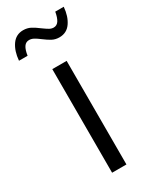

<svg xmlns="http://www.w3.org/2000/svg" viewBox="-193 -727 625 776"><g transform="rotate(-30 119.0 -339.5)"><path d="M152.8 -483.4V0H85.9V-483.4ZM130.9 -647.9Q147 -636.2 156.2 -631.1Q165.5 -626 175.3 -626Q190.4 -626 199.2 -639.4Q208 -652.8 212.4 -678.7H252Q248.5 -635.7 229.2 -607.9Q210 -580.1 175.8 -580.1Q157.7 -580.1 143.1 -587.6Q128.4 -595.2 109.9 -609.4Q94.7 -621.1 84.2 -626.7Q73.7 -632.3 63 -632.3Q47.9 -632.3 39.1 -619.4Q30.3 -606.4 26.4 -580.1H-13.7Q-10.3 -623 9 -650.9Q28.3 -678.7 62 -678.7Q81.1 -678.7 96.4 -670.7Q111.8 -662.6 130.9 -647.9Z"/></g></svg>

Font: Varta
Style: Light
Weight: 300
Designer: Joana Correia, Viktoriya Grabowska, Eben Sorkin
Foundry: Sorkin Type
Version: Version 1.002; ttfautohint (v1.3) -l 8 -r 24 -G 200 -x 12 -H